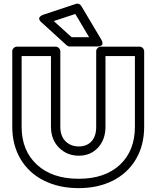

<svg xmlns="http://www.w3.org/2000/svg" viewBox="-20 -977 795 1032"><path d="M45.9 -295.9V-701.2Q45.9 -711.9 53.7 -719Q61.5 -726.1 70.8 -726.1H278.8Q289.6 -726.1 296.9 -718.3Q304.2 -710.4 304.2 -701.2V-295.9Q304.2 -246.1 332 -218Q359.9 -189.9 403.8 -189.9Q446.3 -189.9 471.7 -217Q497.1 -244.1 497.1 -295.9V-701.2Q497.1 -711.9 504.9 -719Q512.7 -726.1 522 -726.1H730Q740.7 -726.1 747.8 -718.3Q754.9 -710.4 754.9 -701.2V-295.9Q754.9 -196.8 710.9 -121.8Q667 -46.9 587.2 -6.3Q507.3 34.2 402.8 34.2Q297.4 34.2 216.6 -6.1Q135.7 -46.4 90.8 -121.6Q45.9 -196.8 45.9 -295.9ZM96.2 -295.9Q96.2 -167.5 178.5 -91.8Q260.7 -16.1 402.8 -16.1Q543.9 -16.1 624.5 -91.3Q705.1 -166.5 705.1 -295.9V-675.8H546.9V-295.9Q546.9 -226.6 506.6 -183.3Q466.3 -140.1 403.8 -140.1Q340.3 -140.1 297.1 -183.3Q253.9 -226.6 253.9 -295.9V-675.8H96.2ZM204.1 -856Q202.6 -856.9 200.4 -858.9Q198.2 -860.8 194.6 -866.2Q190.9 -871.6 190.4 -876.7Q189.9 -881.8 195.3 -887.7Q200.7 -893.6 212.9 -897.9L388.2 -956.1Q396.5 -959 404.5 -955.6Q412.6 -952.1 417 -944.8L523.9 -765.1Q524.9 -763.7 526.4 -761Q527.8 -758.3 529.8 -751.7Q531.7 -745.1 530.8 -740.2Q529.8 -735.4 522.9 -731.2Q516.1 -727.1 502.9 -727.1H355Q346.7 -727.1 337.9 -733.9ZM269 -863.8 365.2 -776.9H459L384.8 -901.9Z"/></svg>

Font: Trueno ExtraBold Outline
Style: Regular
Weight: 800
Width: 6
Designer: Julieta Ulanovsky
Foundry: Julieta Ulanovsky
Version: Version 3.001b | FøM Fix